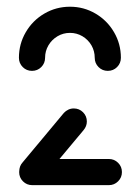

<svg xmlns="http://www.w3.org/2000/svg" viewBox="-20 -540 408 560"><path d="M35.9 -38.1Q35.9 -54.1 47 -65.2Q58.1 -76.3 74.1 -76.3H297.4Q313.3 -76.3 324.4 -65.2Q335.6 -54.1 335.6 -38.1Q335.6 -22.2 324.4 -11.1Q313.3 0 297.4 0H74.1Q58.1 0 47 -11.1Q35.9 -22.2 35.9 -38.1ZM74.4 -3Q58.5 -3 47.4 -14.1Q36.3 -25.2 36.3 -41.1Q36.3 -55.6 45.9 -66.3L166.3 -210.7Q171.9 -216.7 179.3 -220.2Q186.7 -223.7 195.2 -223.7Q211.1 -223.7 222.2 -212.6Q233.3 -201.5 233.3 -185.6Q233.3 -171.9 223.7 -160.4L103 -15.9Q97.8 -10 90.4 -6.5Q83 -3 74.4 -3ZM73.3 -333.3Q57.4 -333.3 46.3 -344.4Q35.2 -355.6 35.2 -371.5Q35.2 -411.9 55.2 -446.1Q75.2 -480.4 109.4 -500.4Q143.7 -520.4 184.1 -520.4Q224.4 -520.4 258.5 -500.4Q292.6 -480.4 312.6 -446.1Q332.6 -411.9 332.6 -371.5Q332.6 -355.6 321.5 -344.4Q310.4 -333.3 294.4 -333.3Q278.5 -333.3 267.4 -344.4Q256.3 -355.6 256.3 -371.5Q256.3 -391.1 246.7 -407.8Q237 -424.4 220.4 -434.3Q203.7 -444.1 184.1 -444.1Q164.4 -444.1 147.8 -434.3Q131.1 -424.4 121.3 -407.8Q111.5 -391.1 111.5 -371.5Q111.5 -355.6 100.4 -344.4Q89.3 -333.3 73.3 -333.3Z"/></svg>

Font: 26F Galaxy Hebrew
Style: Bold
Weight: 700
Designer: C₂₉H₂₅N₃O₅
Version: Version 1.000